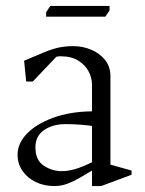

<svg xmlns="http://www.w3.org/2000/svg" viewBox="-20 -615 487 645"><path d="M162 10Q128 10 100 -3.5Q72 -17 55.5 -41Q39 -65 39 -95Q39 -133 70 -165.5Q101 -198 157.5 -219Q214 -240 289 -241V-331Q289 -353 278 -374.5Q267 -396 243.5 -411Q220 -426 183 -426Q182 -426 176.5 -425.5Q171 -425 169 -424L90 -341H68L61 -411Q101 -428 127.5 -439Q154 -450 176.5 -455Q199 -460 226 -460Q258 -460 286.5 -448Q315 -436 333 -413.5Q351 -391 351 -359V-62L422 -42V-28L320 10H289V-42Q269 -30 248.5 -18Q228 -6 207 2Q186 10 162 10ZM187 -40Q208 -40 232.5 -47Q257 -54 289 -70V-192Q276 -194 252 -196Q228 -198 200 -198Q157 -198 128 -178Q99 -158 99 -120Q99 -77 127 -58.5Q155 -40 187 -40ZM135 -559V-574L149 -595H348V-580L334 -559Z"/></svg>

Font: Ancizar Serif Light
Style: Regular
Weight: 300
Designer: Cesar Puertas, Viviana Monsalve, Julian Moncada, Julian Prieto, Jose Castro, Felipe Aragon, Mariel Hernandez, Sara Alarc
Version: Version 8.100